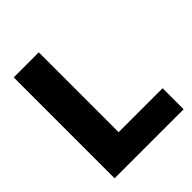

<svg xmlns="http://www.w3.org/2000/svg" viewBox="-195 -821 942 942"><g transform="rotate(-45 276.0 -350.0)"><path d="M229 -700V-146H534V0H55V-700Z"/></g></svg>

Font: Albert Sans Black
Style: Regular
Weight: 900
Designer: Andreas Rasmussen
Foundry: a.Foundry
Version: Version 1.025